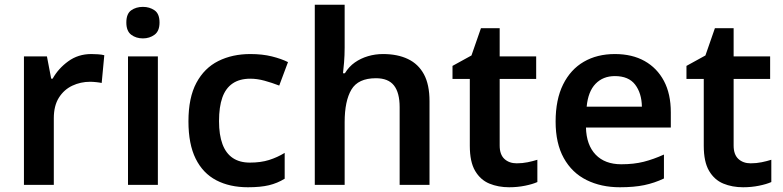

<svg xmlns="http://www.w3.org/2000/svg" viewBox="-20 -780 3302 810"><path d="M365 -552Q377 -552 393 -551Q409 -550 420 -547L409 -430Q400 -432 385.5 -433.5Q371 -435 360 -435Q320 -435 285 -418.5Q250 -402 228.5 -368Q207 -334 207 -281V0H81V-542H178L196 -448H202Q226 -491 268 -521.5Q310 -552 365 -552Z M646 -542V0H520V-542ZM583 -751Q611 -751 632 -736.5Q653 -722 653 -685Q653 -649 632 -633.5Q611 -618 583 -618Q554 -618 533.5 -633.5Q513 -649 513 -685Q513 -722 533.5 -736.5Q554 -751 583 -751Z M1026 10Q949 10 892.5 -19.5Q836 -49 805.5 -110.5Q775 -172 775 -268Q775 -368 808.5 -430.5Q842 -493 901 -522.5Q960 -552 1036 -552Q1087 -552 1127 -542Q1167 -532 1195 -518L1158 -419Q1127 -431 1096 -439.5Q1065 -448 1036 -448Q991 -448 961.5 -428Q932 -408 918 -368.5Q904 -329 904 -269Q904 -211 918.5 -172Q933 -133 962 -113.5Q991 -94 1034 -94Q1080 -94 1115 -105Q1150 -116 1181 -135V-26Q1150 -7 1114.5 1.5Q1079 10 1026 10Z M1434 -579Q1434 -547 1431.5 -516.5Q1429 -486 1427 -471H1435Q1452 -499 1477 -516.5Q1502 -534 1532.5 -543Q1563 -552 1596 -552Q1657 -552 1701 -531Q1745 -510 1768.5 -466.5Q1792 -423 1792 -353V0H1666V-328Q1666 -389 1642 -419.5Q1618 -450 1566 -450Q1491 -450 1462.5 -402Q1434 -354 1434 -265V0H1308V-760H1434Z M2160 -91Q2184 -91 2206 -95.5Q2228 -100 2247 -106V-12Q2227 -3 2195 3.5Q2163 10 2128 10Q2082 10 2044.5 -5.5Q2007 -21 1984.5 -59Q1962 -97 1962 -165V-447H1889V-502L1969 -546L2009 -661H2088V-542H2242V-447H2088V-166Q2088 -128 2108 -109.5Q2128 -91 2160 -91Z M2574 -552Q2647 -552 2699.5 -522.5Q2752 -493 2781 -438.5Q2810 -384 2810 -306V-242H2452Q2454 -168 2493 -127.5Q2532 -87 2601 -87Q2654 -87 2695.5 -97.5Q2737 -108 2781 -128V-27Q2741 -8 2698 1Q2655 10 2595 10Q2516 10 2454.5 -20.5Q2393 -51 2358.5 -113Q2324 -175 2324 -267Q2324 -360 2355.5 -423.5Q2387 -487 2443 -519.5Q2499 -552 2574 -552ZM2574 -459Q2524 -459 2492.5 -426.5Q2461 -394 2455 -330H2688Q2687 -387 2659.5 -423Q2632 -459 2574 -459Z M3147 -91Q3171 -91 3193 -95.5Q3215 -100 3234 -106V-12Q3214 -3 3182 3.5Q3150 10 3115 10Q3069 10 3031.5 -5.5Q2994 -21 2971.5 -59Q2949 -97 2949 -165V-447H2876V-502L2956 -546L2996 -661H3075V-542H3229V-447H3075V-166Q3075 -128 3095 -109.5Q3115 -91 3147 -91Z"/></svg>

Font: Noto Sans Cham SemiBold
Style: Regular
Weight: 600
Version: Version 2.002